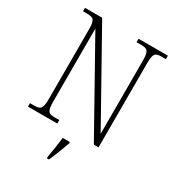

<svg xmlns="http://www.w3.org/2000/svg" viewBox="-216 -848 1108 1202"><g transform="rotate(30 338.0 -246.5)"><path d="M43 0H255V-25H224C175 -25 164 -35 164 -109V-634L519 0H553V-605C553 -679 565 -689 613 -689H642V-714H430V-689H462C510 -689 522 -679 522 -606V-80L167 -714H43V-689H72C120 -689 132 -679 132 -606V-109C132 -35 120 -25 72 -25H43ZM307 208V221H322C341 181 366 113 381 71V61H329C324 109 316 159 307 208Z"/></g></svg>

Font: Noto Serif Myanmar SemiCondensed ExtraLight
Style: Regular
Weight: 200
Width: 4
Designer: Ben Mitchell and the Monotype Design Team
Foundry: Monotype Imaging Inc.
Version: Version 2.106